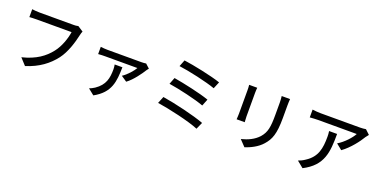

<svg xmlns="http://www.w3.org/2000/svg" viewBox="-21 -1624 5043 2566"><g transform="rotate(20 2500.0 -341.0)"><path d="M873 -665 796 -715C774 -709 749 -708 732 -708C682 -708 312 -708 247 -708C214 -708 167 -712 139 -716V-604C164 -606 204 -608 247 -608C312 -608 679 -608 738 -608C725 -516 682 -388 613 -301C531 -196 418 -111 222 -63L308 31C490 -26 615 -121 706 -240C787 -346 833 -505 855 -607C860 -627 865 -649 873 -665Z M1876 -502 1818 -555C1804 -552 1770 -550 1752 -550C1706 -550 1314 -550 1271 -550C1239 -550 1202 -553 1172 -557V-454C1206 -457 1239 -458 1271 -458C1314 -458 1677 -458 1729 -458C1703 -412 1634 -331 1569 -290L1650 -235C1732 -293 1820 -419 1851 -470C1857 -478 1868 -494 1876 -502ZM1537 -399H1427C1431 -378 1434 -356 1434 -334C1434 -205 1414 -105 1289 -20C1262 -2 1238 9 1214 18L1300 87C1522 -35 1533 -197 1537 -399Z M2286 -769 2249 -675C2389 -657 2660 -597 2779 -553L2820 -651C2694 -695 2417 -752 2286 -769ZM2241 -502 2204 -407C2349 -385 2598 -328 2714 -284L2753 -381C2628 -426 2380 -479 2241 -502ZM2188 -213 2148 -115C2309 -91 2615 -23 2748 34L2792 -64C2655 -117 2357 -187 2188 -213Z M3788 -766H3669C3672 -740 3675 -710 3675 -674C3675 -635 3675 -546 3675 -502C3675 -327 3662 -249 3592 -169C3530 -101 3447 -63 3352 -39L3435 48C3508 24 3609 -22 3674 -98C3748 -182 3784 -267 3784 -496C3784 -539 3784 -629 3784 -674C3784 -710 3786 -740 3788 -766ZM3324 -758H3209C3212 -737 3213 -702 3213 -684C3213 -648 3213 -398 3213 -349C3213 -320 3210 -285 3209 -268H3324C3322 -288 3320 -323 3320 -349C3320 -397 3320 -648 3320 -684C3320 -712 3322 -737 3324 -758Z M4942 -676 4879 -735C4863 -731 4818 -728 4796 -728C4739 -728 4291 -728 4237 -728C4197 -728 4156 -732 4119 -737V-626C4162 -629 4197 -632 4237 -632C4290 -632 4720 -632 4785 -632C4756 -575 4669 -476 4581 -425L4664 -358C4771 -434 4866 -561 4909 -634C4917 -646 4933 -665 4942 -676ZM4538 -543H4424C4429 -514 4430 -490 4430 -463C4430 -297 4407 -171 4264 -79C4232 -56 4197 -40 4168 -30L4260 45C4523 -90 4538 -282 4538 -543Z"/></g></svg>

Font: GenYoGothic2 TW M
Style: Regular
Weight: 500
Version: Version 2.100;PS 2.1;hotconv 16.6.51;makeotf.lib2.5.65220 DE